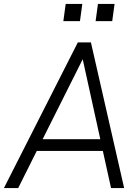

<svg xmlns="http://www.w3.org/2000/svg" viewBox="-41 -962 709 982"><path d="M-21 0 357 -745H424L594 0H527L485 -190H147L52 0ZM177 -250H472L382 -659ZM283 -854 295 -942H380L368 -854ZM448 -854 460 -942H545L533 -854Z"/></svg>

Font: Plus Jakarta Sans Light
Style: Italic
Weight: 300
Italic angle: -8°
Designer: Gumpita Rahayu
Foundry: Tokotype
Version: Version 2.071; ttfautohint (v1.8.4.7-5d5b);gftools[0.9.29]